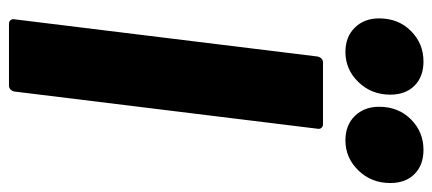

<svg xmlns="http://www.w3.org/2000/svg" viewBox="-288 -676 964 428"><g transform="rotate(90 194.0 -462.0)"><path d="M23 -12 106 -688Q107 -693 110.5 -696.5Q114 -700 119 -700H257Q262 -700 265 -696.5Q268 -693 267 -688L184 -12Q183 -7 179.5 -3.5Q176 0 171 0H33Q28 0 25 -3.5Q22 -7 23 -12ZM218 -825Q218 -868 246 -896Q274 -924 314 -924Q348 -924 368 -904Q388 -884 388 -850Q388 -808 360 -779Q332 -750 293 -750Q259 -750 238.5 -771Q218 -792 218 -825ZM21 -825Q21 -868 49 -896Q77 -924 117 -924Q151 -924 171 -904Q191 -884 191 -850Q191 -808 163 -779Q135 -750 96 -750Q62 -750 41.5 -771Q21 -792 21 -825Z"/></g></svg>

Font: Barlow Semi Condensed ExtraBold
Style: Italic
Weight: 800
Width: 4
Italic angle: -7°
Designer: Jeremy Tribby
Foundry: Tribby Type
Version: Version 1.408